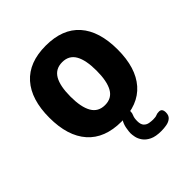

<svg xmlns="http://www.w3.org/2000/svg" viewBox="-197 -656 964 964"><g transform="rotate(-45 284.5 -174.0)"><path d="M285 -531Q404 -531 465.5 -461.7Q527 -392.3 527 -261.7Q527 -132 465.7 -62Q404.4 8 285 8Q166 8 104 -62Q42 -132 42 -262Q42 -391.5 104 -461.3Q166 -531 285 -531ZM285 -414Q236.9 -414 214.4 -375.5Q192 -337 192 -261.6Q192 -187 214.5 -148Q237 -109 285 -109Q333 -109 355 -148Q377 -187 377 -262Q377 -337 354.8 -375.5Q332.6 -414 285 -414ZM332 -14Q353 -14 353 5Q353 16 347.5 28Q342 40 342 62Q342 86 352.5 97Q363 108 378 110.5Q393 113 404 113Q423 113 431 109Q439 105 453 105Q475 105 475 133Q475 154 462.5 165Q450 176 431 179.5Q412 183 393 183Q353 183 329.5 171.5Q306 160 294 143Q282 126 278.5 109Q275 92 275 81Q275 70 279 47Q283 24 295 5Q307 -14 332 -14Z"/></g></svg>

Font: Asap VF Beta
Style: Regular
Weight: 400
Designer: Pablo Cosgaya
Foundry: Pablo Cosgaya
Version: Version 1.007